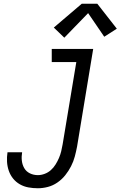

<svg xmlns="http://www.w3.org/2000/svg" viewBox="-20 -996 643 1024"><path d="M182 8Q156 8 131.5 3.5Q107 -1 86 -13Q65 -25 50 -43.5Q35 -62 27 -85Q19 -108 17.5 -133Q16 -158 20 -184H98Q94 -161 96.5 -139Q99 -117 109.5 -99Q120 -81 139.5 -71.5Q159 -62 182 -62Q200 -62 218.5 -69Q237 -76 251.5 -89Q266 -102 276.5 -119Q287 -136 294.5 -153.5Q302 -171 306.5 -189.5Q311 -208 314 -226L387 -665H256V-735H477L391 -214Q386 -188 379 -161.5Q372 -135 359 -109.5Q346 -84 328 -61.5Q310 -39 286 -22.5Q262 -6 235 1Q208 8 182 8ZM323 -795 267 -849 416 -976H499L603 -843L536 -800L450 -926Z"/></svg>

Font: Iosevka SS04
Style: Italic
Weight: 400
Italic angle: -9°
Monospace: yes
Designer: Belleve Invis
Foundry: Belleve Invis
Version: Version 19.0.0; ttfautohint (v1.8.4)